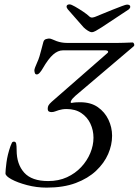

<svg xmlns="http://www.w3.org/2000/svg" viewBox="-20 -843 633 877"><path d="M193 14Q147 14 103.5 2.5Q60 -9 32.5 -24Q5 -39 5 -51Q5 -65 9.5 -100.5Q14 -136 28 -176Q32 -186 34.5 -191Q37 -196 44 -196Q52 -196 54 -186.5Q56 -177 56 -157Q56 -93 90.5 -54.5Q125 -16 200 -16Q248 -16 286 -33.5Q324 -51 351 -80Q378 -109 392.5 -144Q407 -179 407 -214Q407 -248 393 -278Q379 -308 351.5 -326.5Q324 -345 284 -345Q273 -345 264.5 -343.5Q256 -342 249 -340Q239 -337 231.5 -334Q224 -331 215 -331Q208 -331 203 -334Q198 -337 198 -347Q198 -355 201.5 -361.5Q205 -368 216 -378L470 -600Q476 -605 473 -609Q470 -613 462 -613H267Q245 -613 223 -594Q201 -575 175 -530Q170 -521 162.5 -512Q155 -503 148 -503Q141 -503 139 -510Q137 -517 137 -522Q137 -526 140.5 -535.5Q144 -545 149 -556Q156 -571 160.5 -586Q165 -601 169 -617Q173 -633 178 -651Q181 -662 190.5 -664.5Q200 -667 204 -667Q211 -667 219.5 -663Q228 -659 239 -655Q250 -651 262 -649Q274 -647 285 -647H449Q478 -647 493.5 -647Q509 -647 520 -647Q531 -647 545 -647.5Q559 -648 585 -649Q590 -649 592.5 -642Q595 -635 590 -631L325 -406Q309 -392 304.5 -382Q300 -372 308 -373Q318 -375 327.5 -375.5Q337 -376 346 -376Q395 -376 427 -353.5Q459 -331 475.5 -296Q492 -261 492 -223Q492 -181 474 -139.5Q456 -98 419 -63Q382 -28 326 -7Q270 14 193 14ZM399 -696Q392 -696 381 -703Q370 -710 362 -718L290 -800Q284 -808 284 -812Q284 -823 298 -823Q305 -823 322.5 -813Q340 -803 359.5 -790Q379 -777 389 -767Q395 -762 402.5 -763Q410 -764 417 -767Q427 -771 448.5 -780Q470 -789 494 -798.5Q518 -808 536.5 -815Q555 -822 560 -822Q575 -822 575 -812Q575 -806 568 -800L444 -718Q428 -708 417.5 -702Q407 -696 399 -696Z"/></svg>

Font: EB Garamond
Style: Italic
Weight: 400
Italic angle: -17.2°
Designer: Georg Duffner and Octavio Pardo
Foundry: Georg Duffner
Version: Version 1.001